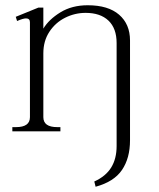

<svg xmlns="http://www.w3.org/2000/svg" viewBox="-20 -500 607 731"><path d="M475 -346V34Q475 102 444.5 147Q414 192 344 211L339 191Q383 171 403.5 137.5Q424 104 424 56V-336Q424 -392 393 -421.5Q362 -451 306 -451Q265 -451 228 -432.5Q191 -414 168 -379Q145 -344 145 -297V-54Q145 -16 198 -16H210V0H27V-16H41Q94 -16 94 -54V-415Q94 -430 79 -430Q68 -430 45 -420L40 -436L126 -471H145V-391Q166 -426 210 -453Q254 -480 314 -480Q392 -480 433.5 -444Q475 -408 475 -346Z"/></svg>

Font: Taviraj ExtraLight
Style: Regular
Weight: 275
Designer: Katatrad Team
Foundry: CadsonDemak
Version: Version 1.001